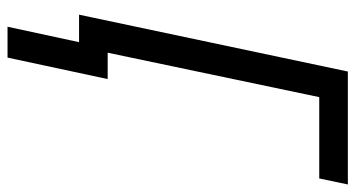

<svg xmlns="http://www.w3.org/2000/svg" viewBox="-237 -517 944 510"><g transform="rotate(90 235.0 -262.0)"><path d="M51 190H133L190 -76H120L238 -638H454L470 -714H170L19 0H92Z"/></g></svg>

Font: Noto Sans Display SemiCondensed
Style: Italic
Weight: 400
Width: 4
Italic angle: -12°
Designer: Monotype Design Team
Foundry: Monotype Imaging Inc.
Version: Version 1.900